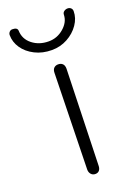

<svg xmlns="http://www.w3.org/2000/svg" viewBox="-138 -776 590 829"><g transform="rotate(-20 157.0 -361.5)"><path d="M125 -35 135 -475Q135 -490 142.5 -497.5Q150 -505 162 -505Q175 -505 182.5 -497.5Q190 -490 190 -475L177 -35Q177 -21 170.5 -13Q164 -5 152 -5Q140 -5 132.5 -13.5Q125 -22 125 -35ZM9 -695Q9 -703 14.5 -709Q20 -715 28 -715Q51 -715 52 -700Q53 -661 84 -636.5Q115 -612 159 -612Q198 -612 228 -638Q258 -664 259 -697Q259 -707 266.5 -712.5Q274 -718 283 -718Q292 -718 298 -712.5Q304 -707 304 -698Q304 -666 284 -637Q264 -608 231 -590Q198 -572 159 -572Q116 -572 81.5 -589.5Q47 -607 28 -635Q9 -663 9 -695Z"/></g></svg>

Font: Mali Light
Style: Regular
Weight: 300
Designer: Kitiyaporn Chalermlarp | Katatrad Aksorn Co.,Ltd.
Foundry: Cadson Demak Co.,Ltd.
Version: Version 1.000; ttfautohint (v1.6)